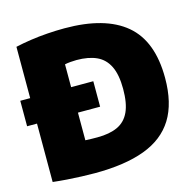

<svg xmlns="http://www.w3.org/2000/svg" viewBox="-109 -861 1001 983"><g transform="rotate(-15 391.5 -369.5)"><path d="M2 -313.5V-448.5H389V-313.5ZM276 8.5Q243.5 8.5 205.2 7Q167 5.5 128.2 2.8Q89.5 0 54.5 -4V-720.5Q92 -729 135.8 -735.5Q179.5 -742 225.8 -745.2Q272 -748.5 316.5 -748.5Q531 -748.5 639.8 -657Q748.5 -565.5 748.5 -370Q748.5 -236.5 696.8 -153Q645 -69.5 540 -30.5Q435 8.5 276 8.5ZM335.5 -165.5Q400 -165.5 442.5 -185.2Q485 -205 505.8 -250Q526.5 -295 526.5 -371Q526.5 -446.5 504.5 -491.5Q482.5 -536.5 439.8 -556Q397 -575.5 334 -575.5Q320.5 -575.5 302.5 -574Q284.5 -572.5 271.5 -569.5V-167Q289 -166 305 -165.8Q321 -165.5 335.5 -165.5Z"/></g></svg>

Font: Encode Sans SC Condensed Thin Black
Style: Regular
Weight: 900
Version: Version 3.002